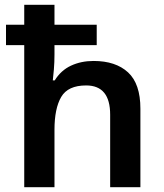

<svg xmlns="http://www.w3.org/2000/svg" viewBox="-20 -873 682 800"><path d="M207 -853V-770H383V-685H207V-646Q207 -614 204.5 -583.5Q202 -553 200 -538H208Q234 -580 276 -599.5Q318 -619 370 -619Q462 -619 513.5 -571.5Q565 -524 565 -420V-93H439V-395Q439 -517 339 -517Q263 -517 235 -469Q207 -421 207 -332V-93H81V-685H5V-770H81V-853Z"/></svg>

Font: Noto Sans Telugu UI SemiBold
Style: Regular
Weight: 600
Designer: Jelle Bosma - Monotype Design Team
Foundry: Monotype Imaging Inc.
Version: Version 2.005; ttfautohint (v1.8.4.7-5d5b)